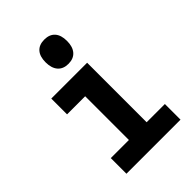

<svg xmlns="http://www.w3.org/2000/svg" viewBox="-251 -990 1102 1102"><g transform="rotate(-45 300.0 -439.0)"><path d="M108 -610H399V-127H547V0H108V-127H255V-482H108ZM319 -681Q277 -681 254.5 -707Q232 -733 232 -780Q232 -828 254.5 -853Q277 -878 319 -878Q361 -878 383.5 -853Q406 -828 406 -780Q406 -733 383.5 -707Q361 -681 319 -681Z"/></g></svg>

Font: Martian Mono Condensed SemiBold
Style: Regular
Weight: 600
Width: 3
Designer: Roman Shamin
Foundry: Evil Martians
Version: Version 1.000